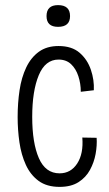

<svg xmlns="http://www.w3.org/2000/svg" viewBox="-20 -720 425 751"><path d="M213 11Q163 11 131 -12.5Q99 -36 81 -75.5Q63 -115 56 -163.5Q49 -212 49 -262Q49 -317 56.5 -367Q64 -417 82.5 -456Q101 -495 132 -517.5Q163 -540 209 -540Q261 -540 291.5 -513.5Q322 -487 335.5 -447Q349 -407 347 -367L296 -361Q296 -393 286.5 -422Q277 -451 258 -469Q239 -487 209 -487Q157 -487 131.5 -425.5Q106 -364 106 -263Q106 -161 132 -101.5Q158 -42 213 -42Q257 -42 282 -80.5Q307 -119 302 -182L358 -181Q360 -151 354 -118Q348 -85 332 -55.5Q316 -26 287 -7.5Q258 11 213 11ZM207 -615Q162 -615 162 -657Q162 -700 207 -700Q254 -700 254 -657Q254 -615 207 -615Z"/></svg>

Font: Bricolage Grotesque 12pt Condensed ExtraLight
Style: Regular
Weight: 200
Width: 3
Designer: Mathieu Triay
Foundry: Atelier Triay
Version: Version 1.001; ttfautohint (v1.8.4.7-5d5b);gftools[0.9.33.de